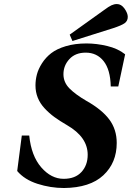

<svg xmlns="http://www.w3.org/2000/svg" viewBox="-20 -924 658 959"><path d="M65.9 -69.8 88.9 -247.1H126Q136.2 -145.5 186 -88.1Q235.8 -30.8 297.9 -30.8Q355.5 -30.8 386.7 -64.7Q418 -98.6 418 -150.9Q418 -239.3 314.9 -298.8Q277.8 -320.3 251.7 -339.4Q225.6 -358.4 202.9 -382.8Q180.2 -407.2 168.7 -435.8Q157.2 -464.4 157.2 -497.1Q157.2 -524.9 164.3 -552Q171.4 -579.1 189.7 -607.9Q208 -636.7 235.6 -658.2Q263.2 -679.7 308.8 -693.4Q354.5 -707 412.1 -707Q461.9 -707 515.4 -694.3Q568.8 -681.6 605 -652.8L570.8 -492.2H533.2Q531.2 -576.2 497.6 -618.7Q463.9 -661.1 408.2 -661.1Q356.4 -661.1 326.7 -628.9Q296.9 -596.7 296.9 -553.2Q296.9 -512.7 327.1 -482.2Q357.4 -451.7 412.1 -419.9Q489.3 -376.5 526.1 -326.9Q563 -277.3 563 -210Q563 -110.8 496.3 -48.6Q429.7 13.7 299.8 15.1Q232.4 15.1 167.2 -5.9Q102.1 -26.9 65.9 -69.8ZM328.1 -751 500 -874Q522.9 -891.1 536.6 -897.5Q550.3 -903.8 564 -903.8Q585.9 -903.8 602.1 -880.9Q618.2 -857.9 618.2 -839.8Q618.2 -819.3 602.5 -808.1Q586.9 -796.9 544.9 -783.2L341.8 -719.2Z"/></svg>

Font: Linguistics Pro
Style: Bold Italic
Weight: 700
Italic angle: -12°
Designer: Stefan Peev, Context Ltd
Foundry: Stefan Peev, Context Ltd
Version: Version 001.000